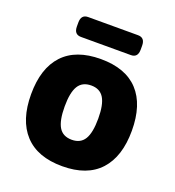

<svg xmlns="http://www.w3.org/2000/svg" viewBox="-129 -799 827 908"><g transform="rotate(20 284.5 -344.5)"><path d="M285 8Q160 8 95.5 -62Q31 -132 31 -262Q31 -393 95.5 -462Q160 -531 285 -531Q410 -531 474 -462Q538 -393 538 -262Q538 -132 474 -62Q410 8 285 8ZM285 -125Q329 -125 349 -158Q369 -191 369 -262Q369 -332 349 -365Q329 -398 285 -398Q240 -398 220 -365Q200 -332 200 -262Q200 -191 220 -158Q240 -125 285 -125ZM160 -597Q125 -597 125 -637V-657Q125 -697 160 -697H411Q446 -697 446 -657V-637Q446 -597 411 -597Z"/></g></svg>

Font: Asap ExtraBold
Style: Regular
Weight: 800
Designer: Pablo Cosgaya
Foundry: Omnibus-Type
Version: Version 3.001; ttfautohint (v1.8.4.7-5d5b)